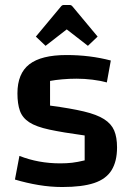

<svg xmlns="http://www.w3.org/2000/svg" viewBox="-20 -736 530 771"><path d="M50 -361Q50 -441 98 -478Q146 -515 247 -515Q295 -515 339 -509.5Q383 -504 425 -493L409 -405Q384 -412 351.5 -416Q319 -420 288 -420Q258 -420 230 -417.5Q202 -415 181 -411V-312Q264 -301 316.5 -288.5Q369 -276 398 -257.5Q427 -239 438.5 -212Q450 -185 450 -144Q450 -88 428 -52.5Q406 -17 358 -1Q310 15 230 15Q183 15 135 7Q87 -1 40 -15L58 -110Q134 -80 222 -80Q248 -80 269.5 -82.5Q291 -85 320 -92V-192Q232 -204 178.5 -215.5Q125 -227 97.5 -245Q70 -263 60 -291Q50 -319 50 -361ZM163 -552 124 -589 224 -709Q229 -716 236 -716H260Q267 -716 272 -709L372 -589L333 -552L248 -618Z"/></svg>

Font: Changa Medium
Style: Regular
Weight: 500
Designer: Eduardo Rodriguez Tunni
Foundry: Eduardo Rodriguez Tunni
Version: Version 3.003